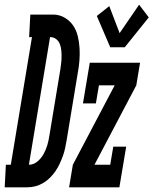

<svg xmlns="http://www.w3.org/2000/svg" viewBox="-76 -797 653 817"><path d="M-56 0 -51 -96H-30L60 -639H48L53 -735H81H153Q179 -734 200.5 -721Q222 -708 235.5 -688Q249 -668 255 -643Q261 -618 262.5 -592Q264 -566 262 -539.5Q260 -513 255 -487L208 -203Q205 -186 201.5 -168.5Q198 -151 192 -134.5Q186 -118 178.5 -101.5Q171 -85 160.5 -69.5Q150 -54 137 -41Q124 -28 108 -18.5Q92 -9 75 -4.5Q58 0 40 0ZM47 -96Q67 -96 83.5 -110Q100 -124 110 -142.5Q120 -161 125.5 -180Q131 -199 134 -219L181 -503Q183 -517 184.5 -530.5Q186 -544 186 -558Q186 -572 184.5 -585.5Q183 -599 178 -611Q173 -623 162.5 -631Q152 -639 138 -639H137ZM393 -596 336 -729 389 -771 433 -656 516 -777 557 -723 455 -596ZM218 0 234 -96 412 -434H345L332 -357H277L306 -530H520L504 -434L326 -96H393L406 -173H461L432 0Z"/></svg>

Font: Iosevka Slab Oblique
Style: Bold
Weight: 700
Italic angle: -9°
Monospace: yes
Designer: Belleve Invis
Foundry: Belleve Invis
Version: Version 11.1.1; ttfautohint (v1.8.3)